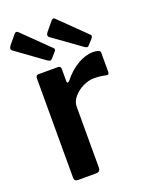

<svg xmlns="http://www.w3.org/2000/svg" viewBox="-149 -826 701 901"><g transform="rotate(-20 202.0 -376.0)"><path d="M63 -18C63 -6 69 0 81 0H170C185.3 0 193 -6.7 193 -20V-326C193 -342 199.2 -357.5 211.5 -372.5C223.8 -387.5 239.5 -399.7 258.5 -409C277.5 -418.3 295.7 -423 313 -423C335.7 -423 356.3 -420.7 375 -416C383.7 -414.7 388 -418.7 388 -428V-524C388 -534.7 376 -540 352 -540C326.7 -540 300.7 -532.2 274 -516.5C247.3 -500.8 223 -479 201 -451C197.7 -447.7 195 -446 193 -446C189.7 -446 188 -448.7 188 -454V-515C188 -525 183.3 -530 174 -530H77C67.7 -530 63 -524.3 63 -513ZM46 -752C43.3 -752 40.3 -750.3 37 -747L-1 -701C-5 -694.3 -7 -689.7 -7 -687C-7 -682.3 -3.7 -678 3 -674L137 -577C143 -573 147.7 -571 151 -571C154.3 -571 157.7 -573 161 -577L183 -602C187 -606 189 -609.7 189 -613C189 -615.7 187.7 -618.3 185 -621L55 -748C52.3 -750.7 49.3 -752 46 -752ZM231 -752C228.3 -752 225.3 -750.3 222 -747L184 -701C180 -696.3 178 -691.7 178 -687C178 -681.7 181 -677.3 187 -674L322 -577C328 -573 332.3 -571 335 -571C339 -571 342.3 -573 345 -577L368 -602C371.3 -606.7 373 -610.3 373 -613C373 -615.7 371.7 -618.3 369 -621L239 -748C237 -750.7 234.3 -752 231 -752Z"/></g></svg>

Font: Libre Franklin SemiBold
Style: Regular
Weight: 600
Designer: Pablo Impallari, Rodrigo Fuenzalida
Foundry: Impallari Type
Version: Version 1.002; ttfautohint (v1.5)